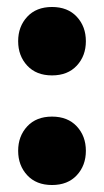

<svg xmlns="http://www.w3.org/2000/svg" viewBox="-20 -513 298 550"><path d="M32 -395Q32 -437 58 -465Q84 -493 129 -493Q174 -493 200 -465Q226 -437 226 -395Q226 -353 200 -325Q174 -297 129 -297Q84 -297 58 -325Q32 -353 32 -395ZM32 -81Q32 -123 58 -151Q84 -179 129 -179Q174 -179 200 -151Q226 -123 226 -81Q226 -39 200 -11Q174 17 129 17Q84 17 58 -11Q32 -39 32 -81Z"/></svg>

Font: Baloo Bhaijaan
Style: Regular
Weight: 400
Designer: Devika Bhansali and Ek Type
Foundry: Ek Type
Version: Version 1.443;PS 1.000;hotconv 16.6.51;makeotf.lib2.5.65220;